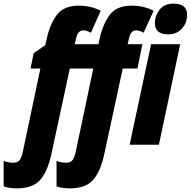

<svg xmlns="http://www.w3.org/2000/svg" viewBox="-130 -796 1049 1056"><path d="M722 -668Q722 -710 748 -743Q774 -776 824 -776Q899 -776 899 -715Q899 -669 870 -638Q841 -607 796 -607Q722 -607 722 -668ZM-110 229V89Q-102 93 -86 96Q-70 99 -60 99Q-31 99 -20.5 82.5Q-10 66 -3 32L92 -419H38L55 -503L119 -548L127 -582Q143 -659 181 -712Q219 -765 303 -765Q369 -765 424 -737L370 -616Q347 -629 328 -629Q299 -629 289 -587L281 -553H411L418 -582Q434 -659 472 -712Q510 -765 594 -765Q660 -765 715 -737L660 -616Q637 -629 618 -629Q590 -629 580 -587L572 -553H653L626 -419H545L445 45Q424 146 382.5 193Q341 240 255 240Q211 240 181 229V89Q189 93 205 96Q221 99 231 99Q260 99 270.5 82.5Q281 66 288 32L383 -419H254L154 45Q133 146 91.5 193Q50 240 -36 240Q-80 240 -110 229ZM701 -553H861L744 0H583Z"/></svg>

Font: Noto Sans UI CondBlack
Style: Italic
Weight: 900
Width: 3
Italic angle: -12°
Designer: Monotype Design Team
Foundry: Monotype Imaging Inc.
Version: Version 1.001